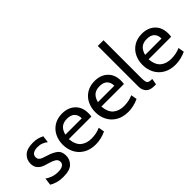

<svg xmlns="http://www.w3.org/2000/svg" viewBox="22 -1438 2136 2136"><g transform="rotate(-45 1090.5 -370.0)"><path d="M32 -33 43 -120Q63 -102 104.5 -86Q146 -70 196 -70Q243 -70 268.5 -86Q294 -102 294 -131Q294 -165 266 -182.5Q238 -200 196 -212Q150 -224 118.5 -237.5Q87 -251 64.5 -279Q42 -307 42 -353Q42 -416 87 -458Q132 -500 226 -500Q269 -500 299 -491.5Q329 -483 359 -468L348 -386Q324 -406 295 -417.5Q266 -429 228 -429Q184 -429 158.5 -412.5Q133 -396 133 -363Q133 -341 145 -327.5Q157 -314 179 -305Q201 -296 247 -282Q304 -265 345.5 -234Q387 -203 387 -136Q387 -76 344.5 -33Q302 10 200 10Q142 10 98.5 -3.5Q55 -17 32 -33Z M445 -249Q445 -318 473.5 -375.5Q502 -433 556.5 -466.5Q611 -500 685 -500Q779 -500 837.5 -445Q896 -390 896 -293Q896 -268 892 -245H537Q546 -150 595 -110Q644 -70 721 -70Q798 -70 862 -99L874 -28Q789 10 710 10Q626 10 566.5 -24.5Q507 -59 476 -118Q445 -177 445 -249ZM803 -307Q803 -360 773 -390Q743 -420 683 -420Q625 -420 592 -391.5Q559 -363 545 -307Z M957 -249Q957 -318 985.5 -375.5Q1014 -433 1068.5 -466.5Q1123 -500 1197 -500Q1291 -500 1349.5 -445Q1408 -390 1408 -293Q1408 -268 1404 -245H1049Q1058 -150 1107 -110Q1156 -70 1233 -70Q1310 -70 1374 -99L1386 -28Q1301 10 1222 10Q1138 10 1078.5 -24.5Q1019 -59 988 -118Q957 -177 957 -249ZM1315 -307Q1315 -360 1285 -390Q1255 -420 1195 -420Q1137 -420 1104 -391.5Q1071 -363 1057 -307Z M1498 -108V-750H1588V-160Q1588 -116 1593.5 -96Q1599 -76 1615 -69Q1631 -62 1667 -62L1654 10H1625Q1559 10 1528.5 -24Q1498 -58 1498 -108Z M1700 -249Q1700 -318 1728.5 -375.5Q1757 -433 1811.5 -466.5Q1866 -500 1940 -500Q2034 -500 2092.5 -445Q2151 -390 2151 -293Q2151 -268 2147 -245H1792Q1801 -150 1850 -110Q1899 -70 1976 -70Q2053 -70 2117 -99L2129 -28Q2044 10 1965 10Q1881 10 1821.5 -24.5Q1762 -59 1731 -118Q1700 -177 1700 -249ZM2058 -307Q2058 -360 2028 -390Q1998 -420 1938 -420Q1880 -420 1847 -391.5Q1814 -363 1800 -307Z"/></g></svg>

Font: Cabin
Style: Regular
Weight: 400
Designer: Pablo Impallari
Foundry: Pablo Impallari. http://www.impallari.com Igino Marini. http://www.ikern.com
Version: Version 2.001